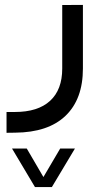

<svg xmlns="http://www.w3.org/2000/svg" viewBox="-20 -316 409 788"><path d="M123.5 451.7 29.3 293.5H89.8L158.2 410.6L227.1 293.5H287.6L192.9 451.7ZM41 143.6Q135.7 143.6 185.5 97.9Q235.4 52.2 235.4 -34.7V-295.4L320.3 -295.9V-34.7Q320.3 90.8 249 159.2Q177.7 227.5 42 228.5L6.8 229V143.6Z"/></svg>

Font: Shabnam FD-WOL
Style: FD-WOL
Weight: 400
Foundry: DejaVu fonts team - Redesigned by Saber Rastikerdar - Based on Vazir font
Version: Version 5.0.1